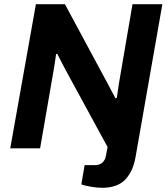

<svg xmlns="http://www.w3.org/2000/svg" viewBox="-20 -706 794 914"><path d="M466.8 188Q443.4 188 414.1 183.1Q384.8 178.2 367.2 171.9L382.8 80.1H431.2Q477.1 80.1 484.9 32.2L492.2 -5.9L297.9 -362.8Q287.6 -380.9 252.9 -449.2H247.1Q240.2 -397.9 234.9 -369.1L170.9 0H28.8L150.9 -686H289.1L487.8 -316.9Q517.1 -263.2 529.8 -237.8L536.1 -240.2Q544.4 -300.8 545.9 -307.1L610.8 -686H752.9L625 43Q619.1 75.2 608.4 99.9Q597.7 124.5 579.6 145.3Q561.5 166 533 177Q504.4 188 466.8 188Z"/></svg>

Font: Archivo
Style: Bold Italic
Weight: 700
Italic angle: -10°
Designer: Hector Gatti
Foundry: Omnibus-Type
Version: Version 2.001